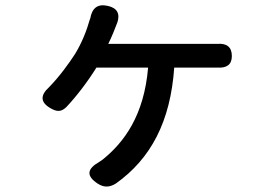

<svg xmlns="http://www.w3.org/2000/svg" viewBox="-20 -623 1020 713"><path d="M434 -372H530C515 -194 441 -95 362 -31C358 -28 354 -25 349 -22C303 4 299 30 343 59C366 74 388 73 411 58C540 -34 613 -171 627 -372H760C767 -372 777 -372 788 -372C821 -370 841 -382 841 -415C841 -449 821 -463 787 -460C777 -460 768 -460 760 -460H570H382C395 -486 406 -514 414 -535C414 -536 414 -536 415 -537C427 -571 416 -593 381 -601C342 -610 322 -593 315 -554C314 -553 314 -551 313 -549C302 -510 285 -466 259 -423C235 -386 201 -339 162 -299C130 -270 129 -244 166 -222C190 -208 206 -206 226 -225C264 -265 308 -323 338 -372Z"/></svg>

Font: GenSenRounded2 TW M
Style: Regular
Weight: 500
Version: Version 2.100;PS 2.1;hotconv 16.6.51;makeotf.lib2.5.65220 DE